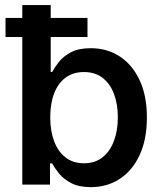

<svg xmlns="http://www.w3.org/2000/svg" viewBox="-20 -748 661 778"><path d="M348.1 10.3Q299.8 10.3 268.6 -6.1Q237.3 -22.5 219.2 -44.9Q201.2 -67.4 191.4 -85.9H182.6V0H70.3V-727.5H185.5V-456.5H191.4Q201.2 -474.6 218.8 -497.1Q236.3 -519.5 267.3 -536.1Q298.3 -552.7 348.1 -552.7Q413.1 -552.7 464.1 -520Q515.1 -487.3 545.2 -424.3Q575.2 -361.3 575.2 -272Q575.2 -183.1 545.9 -119.9Q516.6 -56.6 465.3 -23.2Q414.1 10.3 348.1 10.3ZM320.3 -86.4Q365.2 -86.4 395.8 -110.8Q426.3 -135.3 441.9 -177.5Q457.5 -219.7 457.5 -272.5Q457.5 -325.2 442.1 -366.7Q426.8 -408.2 396.2 -432.1Q365.7 -456.1 320.3 -456.1Q275.9 -456.1 245.4 -433.1Q214.8 -410.2 199.2 -369.1Q183.6 -328.1 183.6 -272.5Q183.6 -217.3 199.5 -175.3Q215.3 -133.3 245.8 -109.9Q276.4 -86.4 320.3 -86.4ZM2.4 -598.1V-675.3H334.5V-598.1Z"/></svg>

Font: Inter
Style: 540
Weight: 540
Designer: Rasmus Andersson
Foundry: rsms
Version: Version 4.001;git-66647c0bb